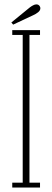

<svg xmlns="http://www.w3.org/2000/svg" viewBox="-20 -834 232 854"><path d="M34.5 0V-21.5H81V-678.5H34.5V-700H158V-678.5H111V-21.5H158V0ZM38.5 -724.5 30.5 -734 112 -800.5Q119 -806 127 -810.2Q135 -814.5 142 -814.5Q147 -814.5 151 -812.2Q155 -810 157.5 -805Q159.5 -801.5 159.5 -797.5Q159.5 -787.5 149.5 -779.5Q139.5 -771.5 128 -766.5Z"/></svg>

Font: Imbue 48pt Thin
Style: Regular
Weight: 250
Designer: Tyler Finck
Foundry: Etcetera Type Company
Version: Version 1.102